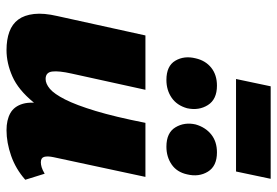

<svg xmlns="http://www.w3.org/2000/svg" viewBox="-154 -708 871 604"><g transform="rotate(90 282.0 -405.5)"><path d="M137 10Q104 10 79.5 1Q55 -8 41 -27Q27 -46 23.5 -76.5Q20 -107 30 -150L91 -427H262L211 -195Q202 -155 204.5 -134Q207 -113 228 -113Q243 -113 259 -126.5Q275 -140 292.5 -174.5Q310 -209 328.5 -270Q347 -331 366 -427H434Q408 -293 374 -207.5Q340 -122 301 -74.5Q262 -27 220 -8.5Q178 10 137 10ZM389 10Q357 10 335.5 -2Q314 -14 306 -41.5Q298 -69 308 -117L371 -427H536L474 -138Q470 -119 473 -108.5Q476 -98 490 -98Q497 -98 505.5 -100.5Q514 -103 526 -110L545 -49Q511 -19 469.5 -4.5Q428 10 389 10ZM231 -493Q187 -493 170.5 -521Q154 -549 163 -585Q170 -616 192.5 -634Q215 -652 249 -652Q292 -652 310 -623.5Q328 -595 320 -558Q311 -526 287 -509.5Q263 -493 231 -493ZM441 -493Q397 -493 380 -521.5Q363 -550 371 -585Q380 -616 402.5 -634Q425 -652 459 -652Q502 -652 519.5 -623.5Q537 -595 528 -558Q521 -526 497 -509.5Q473 -493 441 -493ZM228 -712 251 -821H542L519 -712Z"/></g></svg>

Font: Ysabeau Infant Black
Style: Italic
Weight: 900
Italic angle: -12°
Designer: Christian Thalmann (Catharsis Fonts)
Version: Version 2.001;gftools[0.9.30]; featfreeze: ss01,ss02,lnum